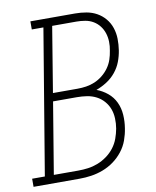

<svg xmlns="http://www.w3.org/2000/svg" viewBox="-117 -799 700 863"><g transform="rotate(-10 233.0 -367.5)"><path d="M-34 0V-37H24L134 -698H81V-735H285Q311 -735 336.5 -730.5Q362 -726 383.5 -714Q405 -702 421 -683Q437 -664 445 -640Q453 -616 453.5 -590Q454 -564 450 -538Q446 -512 436.5 -487Q427 -462 409.5 -440.5Q392 -419 368.5 -404Q345 -389 320 -380Q347 -370 369.5 -351.5Q392 -333 404.5 -306.5Q417 -280 419 -249Q421 -218 416 -188Q412 -161 402.5 -134.5Q393 -108 375 -85Q357 -62 333.5 -45Q310 -28 283.5 -18Q257 -8 230 -4Q203 0 176 0ZM125 -400H237Q257 -400 277 -403Q297 -406 316 -414Q335 -422 352 -435.5Q369 -449 381.5 -466.5Q394 -484 400.5 -503.5Q407 -523 410 -543Q414 -563 413.5 -583.5Q413 -604 407 -622.5Q401 -641 389.5 -656Q378 -671 361.5 -681Q345 -691 325 -694.5Q305 -698 285 -698H174ZM65 -37H176Q199 -37 221.5 -40Q244 -43 266 -51.5Q288 -60 308 -74.5Q328 -89 342.5 -108Q357 -127 365 -149Q373 -171 377 -193Q381 -216 380 -239.5Q379 -263 371.5 -283Q364 -303 349.5 -319.5Q335 -336 315.5 -346Q296 -356 273.5 -359.5Q251 -363 228 -363H119Z"/></g></svg>

Font: Iosevka Slab XLtObl
Style: Regular
Weight: 200
Italic angle: -9°
Monospace: yes
Designer: Belleve Invis
Foundry: Belleve Invis
Version: Version 11.1.1; ttfautohint (v1.8.3)